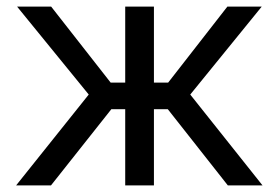

<svg xmlns="http://www.w3.org/2000/svg" viewBox="-20 -561 843 581"><path d="M28.8 0 248.5 -274.9 31.7 -541H134.8L314.9 -311H358.9V-541H445.8V-311H488.8L668 -541H772L555.7 -274.9L774.4 0H669.4L487.8 -230.5H445.8V0H358.9V-230.5H316.9L134.3 0Z"/></svg>

Font: Inter 17pt
Style: Regular
Weight: 400
Version: Version 4.001;git-66647c0bb